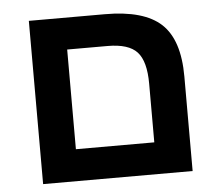

<svg xmlns="http://www.w3.org/2000/svg" viewBox="-47 -658 813 710"><g transform="rotate(-5 360.0 -303.0)"><path d="M640 -351V0H85V-606H367Q512 -606 576 -546.5Q640 -487 640 -351ZM367 -488H217V-118H508V-336Q508 -419 476.5 -453.5Q445 -488 367 -488Z"/></g></svg>

Font: Libra Sans
Style: Bold
Weight: 700
Foundry: Context Ltd
Version: Version 1.000